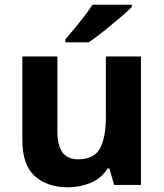

<svg xmlns="http://www.w3.org/2000/svg" viewBox="-20 -786 697 816"><path d="M579 -546V0H465L445 -70H437Q411 -28 365.5 -9Q320 10 269 10Q181 10 128 -37.5Q75 -85 75 -190V-546H224V-227Q224 -169 245 -139Q266 -109 312 -109Q380 -109 405 -155.5Q430 -202 430 -289V-546ZM540 -756Q526 -742 503 -722Q480 -702 453.5 -680Q427 -658 401.5 -638.5Q376 -619 357 -606H258V-619Q274 -638 295.5 -663.5Q317 -689 338 -716.5Q359 -744 373 -766H540Z"/></svg>

Font: Noto Sans Nag Mundari
Style: Bold
Weight: 700
Version: Version 1.000